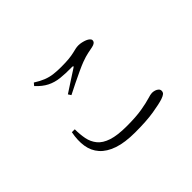

<svg xmlns="http://www.w3.org/2000/svg" viewBox="-130 -980 1260 1260"><g transform="rotate(-45 500.0 -350.0)"><path d="M247 -294H220Q207 -228 215.5 -174Q224 -120 258.5 -81Q293 -42 355.5 -20.5Q418 1 514 1Q619 1 686.5 -10Q754 -21 788 -32Q811 -40 820 -48Q829 -56 829 -70Q829 -81 820.5 -89Q812 -97 799.5 -101Q787 -105 774 -105Q761 -105 730.5 -95.5Q700 -86 645 -76.5Q590 -67 503 -67Q417 -67 365.5 -84Q314 -101 288.5 -132.5Q263 -164 255 -205Q247 -246 247 -294ZM259 -683Q296 -643 334 -624Q372 -605 417.5 -600Q463 -595 522 -596Q532 -596 533 -593Q534 -590 526 -585Q499 -567 456.5 -540Q414 -513 377 -488L390 -468Q425 -486 464 -505Q503 -524 539.5 -541Q576 -558 600 -567Q638 -581 663 -586Q688 -591 708 -595Q743 -602 743 -625Q743 -633 734.5 -641Q726 -649 712.5 -654.5Q699 -660 683 -663.5Q667 -667 654 -667Q639 -667 625.5 -664Q612 -661 593.5 -656.5Q575 -652 546.5 -649Q518 -646 473 -646Q434 -646 402.5 -650Q371 -654 340.5 -666Q310 -678 274 -701Z"/></g></svg>

Font: Early Summer Mincho
Style: Regular
Weight: 400
Designer: GuiWonder
Version: Version 1.002